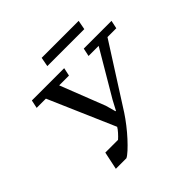

<svg xmlns="http://www.w3.org/2000/svg" viewBox="-207 -1050 1248 1248"><g transform="rotate(-45 417.0 -425.5)"><path d="M660 -644 476 -332 441 -266H437L418 -335L297 -644H387L399 -700H102L90 -644H175L373 -187C371 -183 367.8 -178.2 363.5 -172.5C359.2 -166.8 354.3 -161 349 -155C343.7 -149 338.2 -143.2 332.5 -137.5C326.8 -131.8 321.7 -127 317 -123H200L174 0H271C281 -4.7 294.3 -14.7 311 -30C327.7 -45.3 345.5 -63.3 364.5 -84C383.5 -104.7 402.3 -127 421 -151C439.7 -175 456 -197.7 470 -219L741 -644H822L834 -700H579L567 -644ZM331 -787H671L683 -851H343Z"/></g></svg>

Font: PT Serif Caption
Style: Italic
Weight: 400
Italic angle: -12°
Designer: A.Korolkova, O.Umpeleva, V.Yefimov
Foundry: ParaType Ltd
Version: Version 1.000W OFL